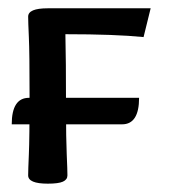

<svg xmlns="http://www.w3.org/2000/svg" viewBox="-20 -438 416 463"><path d="M274.4 -138.2H8.3Q8.3 -202.1 49.8 -202.1H315.4Q315.4 -138.2 274.4 -138.2ZM95.2 4.9Q47.9 4.9 47.9 -15.1Q47.9 -27.8 49.6 -66.2Q51.3 -104.5 51.3 -208Q51.3 -311 49.6 -348.1Q47.9 -385.3 47.9 -397.9Q47.9 -418 95.2 -418H343.3L326.2 -348.6Q257.8 -355.5 137.7 -355.5Q139.2 -299.3 139.2 -173.3Q139.2 -104.5 140.9 -66.2Q142.6 -27.8 142.6 -15.1Q142.6 -4.9 131.8 0Q121.1 4.9 95.2 4.9Z"/></svg>

Font: Bainsley
Style: Regular
Weight: 400
Designer: Paul James MIller
Foundry: High-Logic / Made with FontCreator
Version: Version 1.411;March 28, 2021;FontCreator 13.0.0.2683 64-bit